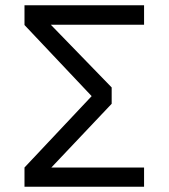

<svg xmlns="http://www.w3.org/2000/svg" viewBox="-20 -709 640 729"><path d="M175 -73H527V0H73V-73L328 -344L73 -614V-689H527V-615H173L404 -377V-315Z"/></svg>

Font: FiraDG Mono
Style: Regular
Weight: 400
Designer: Carrois Corporate & Edenspiekermann AG
Foundry: Carrois Corporate GbR & Edenspiekermann AG
Version: Version 3.206